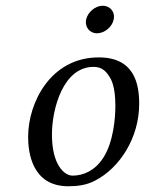

<svg xmlns="http://www.w3.org/2000/svg" viewBox="-20 -639 505 669"><path d="M78 -162C78 -109 91 10 218 10C250 10 281 6 310 -9C397 -53 465 -159 465 -277C465 -349 447 -439 324 -439C157 -439 78 -282 78 -162ZM161 -170C161 -260 200 -406 306 -406C336 -406 352 -390 367 -362C379 -337 382 -300 382 -270C382 -230 376 -144 339 -88C311 -45 271 -27 233 -27C204 -27 161 -65 161 -170ZM280 -571C275 -545 292 -523 318 -523C344 -523 371 -545 376 -571C382 -597 364 -619 338 -619C312 -619 286 -597 280 -571Z"/></svg>

Font: Libertinus Serif
Style: Italic
Weight: 400
Italic angle: -12°
Designer: Philipp H. Poll, Khaled Hosny
Foundry: Caleb Maclennan
Version: Version 7.050;RELEASE